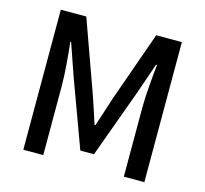

<svg xmlns="http://www.w3.org/2000/svg" viewBox="-106 -856 1041 976"><g transform="rotate(15 415.0 -368.5)"><path d="M97 0H202V-364C202 -430 193 -525 186 -592H190L249 -422L378 -71H450L578 -422L637 -592H642C635 -525 626 -430 626 -364V0H734V-737H599L467 -364C451 -316 436 -265 419 -216H414C398 -265 382 -316 365 -364L231 -737H97Z"/></g></svg>

Font: Noto Sans CJK TC Medium
Style: Regular
Weight: 500
Designer: Ryoko NISHIZUKA 西塚涼子 (kana, bopomofo & ideographs); Paul D. Hunt (Latin, Greek & Cyrillic); Sandoll Communications 산돌커뮤니
Foundry: Adobe
Version: Version 2.004;hotconv 1.0.118;makeotfexe 2.5.65603